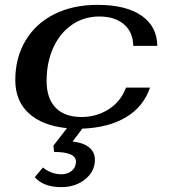

<svg xmlns="http://www.w3.org/2000/svg" viewBox="-20 -520 702 791"><path d="M499 -159H598Q571 -80 499 -37Q427 6 319 10L279 63Q324 68 347.5 87.5Q371 107 371 138Q371 186 331 218.5Q291 251 232 251Q160 251 123 210L157 170Q191 198 233 198Q259 198 276 183.5Q293 169 293 146Q293 106 203 106L200 80L256 8Q155 -2 99 -53Q43 -104 43 -190Q43 -282 85 -352.5Q127 -423 203.5 -461.5Q280 -500 382 -500Q498 -500 562.5 -456Q627 -412 628 -331H529Q528 -388 490.5 -420Q453 -452 389 -452Q326 -452 276.5 -418Q227 -384 199.5 -323.5Q172 -263 172 -186Q172 -115 209 -76.5Q246 -38 316 -38Q378 -38 428 -70Q478 -102 499 -159Z"/></svg>

Font: Fahkwang SemiBold
Style: Italic
Weight: 600
Italic angle: -10°
Version: Version 1.000; ttfautohint (v1.6)